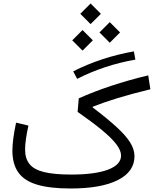

<svg xmlns="http://www.w3.org/2000/svg" viewBox="-20 -1075 878 1095"><path d="M71.7 -375.5Q50.7 -277.2 50.7 -216.3Q50.7 -139.3 84.4 -91.6Q118.1 -44 191.1 -22Q264.2 0 382.3 0Q557.1 0 652 -48Q747 -95.9 747 -184.2Q747 -222.6 722.6 -262Q698.3 -301.5 645.7 -349.7Q593.2 -398 508.6 -462.2L508.8 -466.3Q568 -490 647.7 -514.5Q727.5 -539.1 837.7 -565.9L825.3 -645.2Q714 -618.6 613.4 -585.2Q512.8 -551.7 429.2 -514L422.6 -437Q507.3 -377.9 562.3 -332.5Q617.2 -287 643.8 -251.8Q670.4 -216.6 670.4 -187.9Q670.4 -135.7 596.5 -107.6Q522.7 -79.5 385.9 -79.5Q289.5 -79.5 231.8 -93.5Q174.2 -107.4 148.7 -138.9Q123.1 -170.3 123.1 -222.9Q123.1 -247.2 128 -282.5Q132.9 -317.8 142.2 -358.8ZM743.5 -781.9Q651.2 -765.8 564 -737.1Q476.7 -708.4 397.5 -668L419.9 -625.2Q497.1 -664.6 580.6 -692.1Q664.1 -719.7 752.1 -735ZM547.3 -890 606 -831.3 664.7 -890 606 -948.7ZM392 -845 450.7 -786.3 509.4 -845 450.7 -903.7ZM437.9 -996.3 496.6 -937.6 555.3 -996.3 496.6 -1055Z"/></svg>

Font: Estedad-FD VF
Style: Regular
Weight: 100
Designer: Amin Abedi
Version: Version 7.3